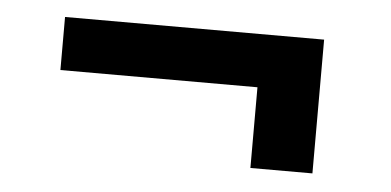

<svg xmlns="http://www.w3.org/2000/svg" viewBox="-30 -438 613 301"><g transform="rotate(5 276.5 -288.0)"><path d="M469.7 -182.6H372.1V-309.6H62V-393.1H469.7Z"/></g></svg>

Font: Vazir Medium
Style: Medium
Weight: 500
Designer: Saber Rastikerdar
Foundry: Saber Rastikerdar
Version: Version 30.0.0